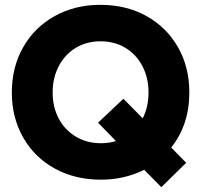

<svg xmlns="http://www.w3.org/2000/svg" viewBox="-20 -732 834 795"><path d="M29 -349Q29 -454 76 -536.5Q123 -619 206.5 -665.5Q290 -712 396 -712Q503 -712 586.5 -665.5Q670 -619 717 -536.5Q764 -454 764 -349Q764 -216 689 -121L751 -58L648 43L577 -29Q495 12 398 12Q291 12 207 -34Q123 -80 76 -162.5Q29 -245 29 -349ZM398 -139Q432 -139 460 -148L386 -224L491 -323L571 -242Q595 -290 595 -349Q595 -410 569.5 -458.5Q544 -507 499 -534Q454 -561 396 -561Q339 -561 294 -534Q249 -507 223.5 -458.5Q198 -410 198 -349Q198 -288 223.5 -240.5Q249 -193 294.5 -166Q340 -139 398 -139Z"/></svg>

Font: Oak Sans ExtraBold
Style: Regular
Weight: 800
Designer: Erik Kennedy, Walven
Foundry: Erik Kennedy, Walven
Version: Version 1.000